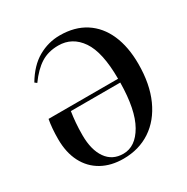

<svg xmlns="http://www.w3.org/2000/svg" viewBox="-172 -891 1020 1050"><g transform="rotate(-30 338.5 -365.5)"><path d="M311 14Q233 14 175 -18.5Q117 -51 85.5 -112Q54 -173 54 -258Q54 -292 56.5 -323Q59 -354 64 -380H503Q503 -548 450.5 -624.5Q398 -701 310 -701Q246 -701 199.5 -671.5Q153 -642 109 -581L96 -591Q144 -672 208 -708.5Q272 -745 345 -745Q439 -745 505 -702.5Q571 -660 605.5 -581.5Q640 -503 640 -395Q640 -268 598.5 -176Q557 -84 483 -35Q409 14 311 14ZM324 -10Q401 -10 451 -97.5Q501 -185 503 -356H191Q186 -324 183 -288Q180 -252 180 -210Q180 -117 217.5 -63.5Q255 -10 324 -10Z"/></g></svg>

Font: Literata 72pt SemiBold
Style: Italic
Weight: 600
Italic angle: -2°
Designer: Latin by Veronika Burian and Jose Scaglione. Greek by Irene Vlachou. Cyrillic by Vera Evstafieva
Foundry: TypeTogether
Version: Version 3.002